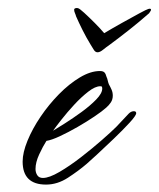

<svg xmlns="http://www.w3.org/2000/svg" viewBox="-20 -482 407 492"><path d="M180 -461Q184 -460 196 -449Q208 -438 222.5 -423.5Q237 -409 247 -397Q267 -409 292 -423Q317 -437 336.5 -447.5Q356 -458 360 -459Q367 -461 367 -457Q367 -455 365 -452.5Q363 -450 362 -448Q337 -426 311 -405.5Q285 -385 262 -368Q252 -361 244 -354.5Q236 -348 230 -348Q224 -348 220 -355L212 -368Q201 -386 191.5 -405Q182 -424 175 -440Q174 -444 172 -448.5Q170 -453 170 -457Q170 -460 173.5 -461Q177 -462 180 -461ZM98 -9Q38 -9 38 -68Q38 -91 50.5 -121.5Q63 -152 84 -183Q105 -214 131 -240.5Q157 -267 184.5 -283.5Q212 -300 236 -300Q244 -300 247.5 -296.5Q251 -293 253 -285Q255 -281 256 -276Q257 -271 259 -266Q263 -259 266 -252Q269 -245 269 -237Q269 -227 264 -219.5Q259 -212 252 -206Q242 -197 222 -183.5Q202 -170 178.5 -156.5Q155 -143 133.5 -133Q112 -123 99 -121Q90 -107 80.5 -86.5Q71 -66 71 -49Q71 -40 75.5 -33Q80 -26 90 -26Q106 -26 132.5 -41.5Q159 -57 188 -79.5Q217 -102 241.5 -123.5Q266 -145 278 -157L310 -191Q316 -197 323 -197Q329 -197 329 -192Q329 -186 312 -167.5Q295 -149 271.5 -126.5Q248 -104 228 -85.5Q208 -67 202 -62Q181 -44 154 -26.5Q127 -9 98 -9ZM116 -147Q126 -153 146.5 -166Q167 -179 189 -195Q211 -211 226.5 -227Q242 -243 242 -255Q242 -258 241 -260Q240 -261 237 -261Q224 -261 206 -247Q188 -233 170 -213.5Q152 -194 137.5 -175.5Q123 -157 116 -147Z"/></svg>

Font: Hurricane
Style: Regular
Weight: 400
Designer: Robert E. Leuschke
Foundry: Robert E. Leuschke
Version: Version 1.010; ttfautohint (v1.8.3)